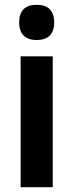

<svg xmlns="http://www.w3.org/2000/svg" viewBox="-20 -781 307 801"><path d="M133 -761C86 -761 60 -738 60 -687C60 -637 88 -614 133 -614C179 -614 206 -637 206 -687C206 -737 181 -761 133 -761ZM200 -546H66V0H200Z"/></svg>

Font: Noto Sans Telugu Condensed
Style: Bold
Weight: 700
Width: 3
Designer: Jelle Bosma - Monotype Design Team
Foundry: Monotype Imaging Inc.
Version: Version 2.005